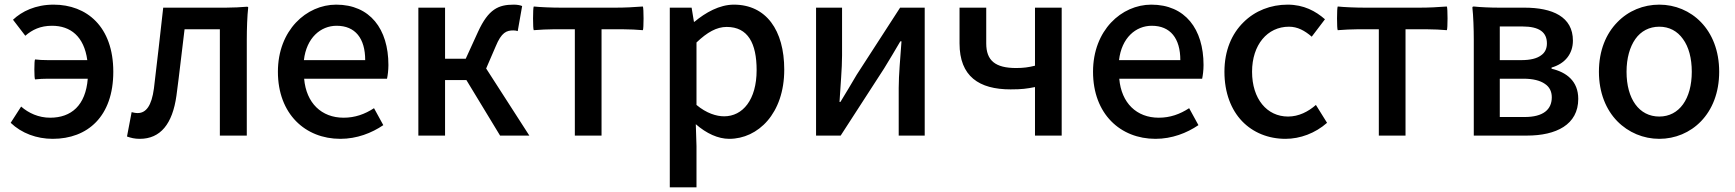

<svg xmlns="http://www.w3.org/2000/svg" viewBox="-20 -584 7474 827"><path d="M243 -325H187C167 -325 145 -326 131 -328C127 -325 127 -245 131 -242C149 -244 167 -245 187 -245H244H358C349 -130 287 -77 196 -77C146 -77 103 -97 71 -125L26 -55C73 -10 138 14 207 14C357 14 468 -82 468 -275C468 -470 353 -564 211 -564C133 -564 74 -535 36 -499L89 -430C119 -456 154 -473 204 -473C284 -473 342 -427 356 -325Z M1043 -275V-413C1043 -459 1045 -517 1049 -551C1049 -553 1049 -555 1043 -555C1021 -553 983 -551 953 -551H863H683C670 -435 657 -318 643 -203C633 -128 609 -97 573 -97C563 -97 555 -99 547 -101L527 4C544 10 560 14 582 14C671 14 723 -50 740 -172C753 -268 763 -363 775 -458H927V0H1043Z M1557 -245H1647C1650 -259 1653 -281 1653 -304C1653 -459 1574 -564 1428 -564C1300 -564 1177 -454 1177 -275C1177 -93 1295 14 1446 14C1517 14 1581 -11 1631 -45L1591 -118C1551 -92 1509 -77 1460 -77C1365 -77 1299 -140 1290 -245H1468ZM1355 -325H1289C1300 -421 1361 -473 1430 -473C1510 -473 1553 -419 1553 -325H1421Z M1782 -275V0H1897V-239H1989L2134 0H2197H2260L2074 -289L2115 -384C2140 -445 2162 -453 2191 -453C2199 -453 2204 -452 2210 -450L2229 -558C2220 -562 2206 -564 2193 -564C2127 -564 2084 -545 2039 -447L1986 -331H1897V-551H1782Z M2456 -229V0H2571V-458H2660C2691 -458 2727 -456 2749 -454C2753 -458 2753 -551 2749 -556C2710 -553 2671 -551 2632 -551H2514H2396C2357 -551 2308 -553 2279 -556C2275 -551 2275 -458 2279 -454C2308 -456 2337 -458 2367 -458H2456Z M2865 -164V223H2922H2980V45L2977 -49C3023 -9 3073 14 3121 14C3245 14 3358 -95 3358 -284C3358 -454 3280 -564 3141 -564C3079 -564 3019 -530 2971 -490H2969L2959 -551H2865ZM2980 -333V-401C3026 -445 3067 -468 3110 -468C3202 -468 3239 -397 3239 -282C3239 -154 3179 -83 3099 -83C3066 -83 3023 -96 2980 -132V-266Z M3963 -275V-551H3857L3670 -262C3651 -229 3620 -178 3600 -145H3596C3600 -215 3607 -288 3607 -345V-551H3495V0H3601L3788 -289C3808 -321 3838 -372 3858 -406H3863C3858 -335 3851 -262 3851 -205V0H3907H3963Z M4553 -275V-551H4438V-301C4410 -294 4388 -291 4357 -291C4267 -291 4228 -323 4228 -397V-551H4113V-397C4113 -255 4197 -199 4333 -199C4382 -199 4402 -202 4438 -209V0H4495H4553Z M5068 -245H5158C5161 -259 5164 -281 5164 -304C5164 -459 5085 -564 4939 -564C4811 -564 4688 -454 4688 -275C4688 -93 4806 14 4957 14C5028 14 5092 -11 5142 -45L5102 -118C5062 -92 5020 -77 4971 -77C4876 -77 4810 -140 4801 -245H4979ZM4866 -325H4800C4811 -421 4872 -473 4941 -473C5021 -473 5064 -419 5064 -325H4932Z M5330 -62C5377 -13 5443 14 5517 14C5580 14 5645 -10 5696 -55L5648 -132C5615 -103 5574 -82 5528 -82C5437 -82 5373 -158 5373 -275C5373 -391 5439 -469 5532 -469C5569 -469 5600 -452 5630 -426L5687 -501C5647 -536 5596 -564 5526 -564C5454 -564 5386 -538 5336 -488C5286 -439 5254 -367 5254 -275C5254 -184 5283 -111 5330 -62Z M5919 -229V0H6034V-458H6123C6154 -458 6190 -456 6212 -454C6216 -458 6216 -551 6212 -556C6173 -553 6134 -551 6095 -551H5977H5859C5820 -551 5771 -553 5742 -556C5738 -551 5738 -458 5742 -454C5771 -456 5800 -458 5830 -458H5919Z M6328 -275V0H6442H6557C6683 0 6778 -47 6778 -158C6778 -235 6727 -273 6663 -288V-293C6722 -310 6755 -353 6755 -409C6755 -512 6667 -551 6546 -551H6437C6400 -551 6355 -553 6328 -556C6326 -556 6322 -556 6322 -551C6326 -517 6328 -459 6328 -413V-275ZM6617 -345C6599 -332 6572 -325 6532 -325H6440V-397V-470H6537C6612 -470 6643 -444 6643 -397C6643 -375 6635 -357 6617 -345ZM6634 -223C6654 -210 6664 -190 6664 -165C6664 -112 6627 -80 6547 -80H6440V-162V-245H6542C6583 -245 6614 -237 6634 -223Z M6946 -62C6994 -13 7059 14 7127 14C7263 14 7385 -92 7385 -275C7385 -458 7263 -564 7127 -564C7059 -564 6994 -538 6946 -488C6898 -439 6867 -367 6867 -275C6867 -184 6898 -111 6946 -62ZM7229 -416C7254 -382 7267 -333 7267 -275C7267 -158 7213 -82 7127 -82C7040 -82 6986 -158 6986 -275C6986 -333 7000 -382 7024 -416C7048 -450 7084 -469 7127 -469C7170 -469 7205 -450 7229 -416Z"/></svg>

Font: GenSekiGothic2 TW M
Style: Regular
Weight: 500
Version: Version 2.100;PS 2.1;hotconv 16.6.51;makeotf.lib2.5.65220 DE